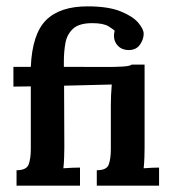

<svg xmlns="http://www.w3.org/2000/svg" viewBox="-20 -587 541 607"><path d="M32.3 0V-48.8Q63.8 -48.8 70.6 -67.3Q77.4 -85.8 77.4 -115.5V-313.9L22.4 -313.2V-375.5H77.4Q81.8 -479.3 125.4 -523.1Q169.1 -566.9 256.7 -566.9Q322 -566.9 361 -551.2Q400.1 -535.4 417.3 -514.9Q434.5 -494.3 434.2 -480Q434.2 -463.1 422.8 -446.3Q411.4 -429.4 388.3 -428.7Q367.1 -428.3 353.7 -441.3Q340.3 -454.3 340.3 -473.8Q340.3 -477.8 340.9 -481.8Q341.4 -485.9 342.5 -489.5Q339.9 -493.2 323.6 -503.5Q307.3 -513.8 271.7 -513.8Q229.9 -513.8 210.9 -496.1Q191.8 -478.5 186.8 -450.9Q181.9 -423.2 181.9 -393.5V-375.5H244.2Q278.7 -375.5 311.7 -375.3Q344.7 -375.1 368 -376.6Q391.3 -378.1 396.4 -382.8H437.1V-121Q437.1 -110.4 436.6 -91.1Q436 -71.9 434.2 -55Q446.6 -56.1 460.8 -56.7Q474.9 -57.2 482.9 -57.2V0H286V-48.8Q317.6 -48.8 324 -67.3Q330.4 -85.8 330.4 -115.5V-254.5Q330.4 -268.1 331.1 -285.5Q331.9 -302.9 333.3 -319.8L182.6 -316.1L183.4 -122.5Q183.4 -111.8 182.8 -91.9Q182.3 -71.9 180.4 -55Q192.9 -56.1 208.8 -56.7Q224.8 -57.2 232.9 -57.2V0Z"/></svg>

Font: Parastoo
Style: Regular
Weight: 400
Foundry: Saber Rastikerdar (saber.rastikerdar@gmail.com)
Version: Version 3.000